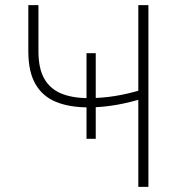

<svg xmlns="http://www.w3.org/2000/svg" viewBox="-20 -731 693 751"><path d="M354.5 -522.9V-188H318.4V-522.9ZM90.8 -710.9H130.4V-529.8Q130.4 -463.9 152.8 -423.8Q175.3 -383.8 219 -365.5Q262.7 -347.2 326.2 -347.2Q353.5 -347.2 380.1 -349.4Q406.7 -351.6 433.1 -356Q459.5 -360.4 485.8 -366.7Q512.2 -373 538.6 -381.3V-345.2Q514.2 -338.4 488.8 -332Q463.4 -325.7 436.8 -321Q410.2 -316.4 382.6 -313.7Q355 -311 326.2 -311Q251.5 -311 199 -332.5Q146.5 -354 118.7 -402.1Q90.8 -450.2 90.8 -529.8ZM521 -710.9H560.5V0H521Z"/></svg>

Font: Roboto ExtraLight
Style: Regular
Weight: 250
Designer: Christian Robertson
Foundry: Google
Version: Version 3.009; 2024